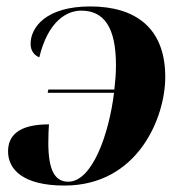

<svg xmlns="http://www.w3.org/2000/svg" viewBox="-20 -566 568 596"><path d="M128 -278H334C318 -148 266 -2 192 -2C151 -2 130 -36 130 -123C130 -147 131 -165 132 -180C35 -180 5 -143 5 -96C5 -39 53 10 180 10C408 10 493 -201 493 -327C493 -480 400 -546 260 -546C124 -546 75 -482 75 -430C75 -406 88 -394 102 -388C129 -500 187 -533 232 -533C302 -533 340 -483 340 -363C340 -340 338 -314 335 -288H130Z"/></svg>

Font: Noto Serif Display
Style: Bold Italic
Weight: 700
Italic angle: -12°
Designer: Monotype Design Team
Foundry: Monotype Imaging Inc.
Version: Version 2.009